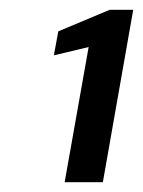

<svg xmlns="http://www.w3.org/2000/svg" viewBox="-20 -724 292 392"><path d="M112 -352 161 -628 90 -611 99 -660 204 -704H252L190 -352Z"/></svg>

Font: DM Sans 16pt Medium
Style: Italic
Weight: 500
Italic angle: -10°
Version: Version 4.004;gftools[0.9.30]